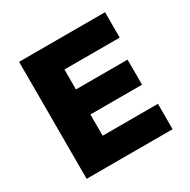

<svg xmlns="http://www.w3.org/2000/svg" viewBox="-158 -854 991 1002"><g transform="rotate(-30 337.0 -352.5)"><path d="M84 0V-705H602V-552H269V-432H580V-281H269V-153H602V0Z"/></g></svg>

Font: Nunito Sans 7pt Black
Style: Regular
Weight: 900
Designer: Vernon Adams
Foundry: Vernon Adams
Version: Version 3.101;gftools[0.9.27]